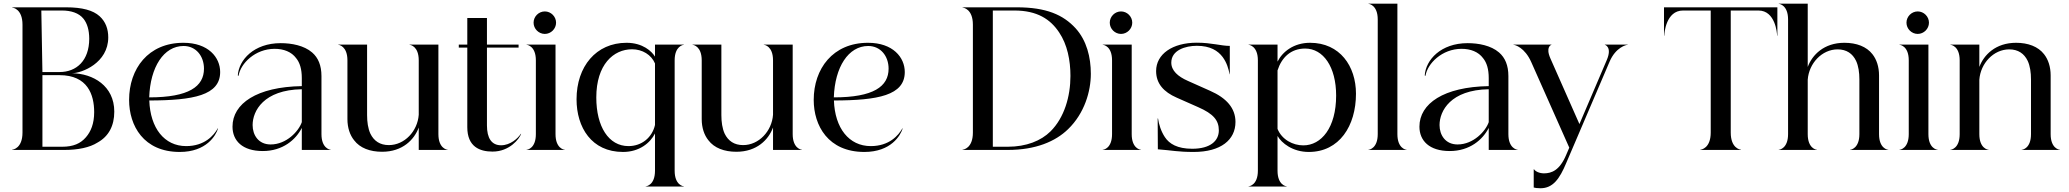

<svg xmlns="http://www.w3.org/2000/svg" viewBox="-20 -820 11313 1050"><path d="M572 -615.5C572 -662 557.5 -701.5 524.5 -731.5C489 -763.5 430.5 -780 340.5 -780H46.5V-778.5C51.5 -778.5 103 -770.5 103 -685V-95C103 -9.5 51.5 -1.5 46.5 -1.5V0H332.5C405.5 0 470.5 -13 513.5 -40.5C574 -74 605 -131.5 605 -209.5C605 -350.5 489 -418 373.5 -419.5C428 -420 572 -476 572 -615.5ZM320 -17.5H212V-409H305.5C459.5 -409 495 -302 495 -206.5C495 -144 477 -100.5 450 -69.5C420.5 -35 380.5 -17.5 320 -17.5ZM305.5 -426H212L206 -762.5H318.5C367.5 -762.5 411.5 -749.5 437 -717C456 -693 468 -657 468 -607.5C467.5 -489 399 -426 305.5 -426Z M963 11C1109.5 11 1161 -80 1172.5 -117.5L1171 -118C1149.5 -79.5 1099 -21 998 -21C878.5 -21 801.5 -120 796.5 -270.5C1037.5 -271 1184 -298.5 1184 -426C1184 -506 1119.5 -586 983 -586C790 -586 686 -443.5 686 -273.5C686 -133 765 11 963 11ZM796 -287.5C801.5 -453 875.5 -568.5 984 -568.5C1052 -568.5 1095.5 -513 1095.5 -444.5C1095.5 -347 1013 -287.5 796 -287.5Z M1482 -553C1531.5 -553 1574 -536.5 1599.5 -502C1620 -477 1630.5 -441.5 1630.5 -393V-349C1384.5 -345 1251.5 -253.5 1251.5 -127.5C1251.5 -50.5 1305.5 6 1417 6C1527 6 1598 -56.5 1630.5 -120.5V0H1789V-1C1784.5 -1 1738 -8.5 1738 -86.5V-404C1738 -462.5 1720 -504.5 1687 -533C1642.5 -571.5 1574.5 -584 1515 -584C1368.5 -584 1286 -492.5 1280.5 -407.5L1284.5 -405C1295 -472.5 1375 -553 1482 -553ZM1361.5 -136C1361.5 -213.5 1422 -328.5 1630.5 -332V-152C1613.5 -102.5 1547 -30 1460 -30C1393 -30 1361.5 -82 1361.5 -136Z M2069.5 10C2182 10 2245.5 -56.5 2270 -122.5V0H2428.5V-1C2424 -1 2377.5 -8.5 2377.5 -86.5V-576H2219.5V-575C2224 -575 2270 -567.5 2270 -490V-192.5C2263.5 -102.5 2192.5 -26.5 2106.5 -26.5C2058 -26.5 2025 -49 2005.5 -89C1992.5 -117.5 1987.5 -153 1987.5 -190.5V-576H1829.5V-575C1834 -575 1880 -567.5 1880 -490V-168.5C1880 -121.5 1893.5 -81.5 1916.5 -53C1948.5 -10.5 2003.5 10 2069.5 10Z M2643 -134V-559.5H2816V-576H2643V-721.5H2535.5V-576H2489V-559.5H2535.5V-124.5C2535.5 -17 2604 9 2673.5 9C2767 9 2820 -60.5 2830 -88H2828C2813 -64 2770.5 -25 2719.5 -25.5C2668 -26 2643 -65 2643 -134Z M2910.5 -490V-86.5C2910.5 -8.5 2864.5 -1 2859.5 -1V0H3069V-1C3064 -1 3018 -8.5 3018 -86.5V-576H2859.5V-575C2864.5 -575 2910.5 -567.5 2910.5 -490ZM2959.5 -634.5C2993 -634.5 3021 -662.5 3021 -696C3021 -729.5 2993 -757.5 2959.5 -757.5C2926 -757.5 2898 -729.5 2898 -696C2898 -662.5 2926 -634.5 2959.5 -634.5Z M3387 11C3476.5 11 3536 -38.5 3562 -90V113.5C3562 191.5 3516 199 3511 199V200H3720.5V199C3715.5 199 3669.5 191.5 3669.5 113.5V-490C3669.5 -567.5 3715.5 -575 3720.5 -575V-576H3562V-510.5C3544.5 -539 3495.5 -586 3406.5 -586C3239.5 -586 3133 -456 3133 -277C3133 -123.5 3215 11 3387 11ZM3241 -287C3241 -466.5 3334.5 -550.5 3436.5 -550.5C3493 -550.5 3542 -520.5 3562 -473V-136.5C3546.5 -68 3489.5 -21 3417 -21C3308.5 -21 3241 -127.5 3241 -287Z M4007 10C4119.5 10 4183 -56.5 4207.5 -122.5V0H4366V-1C4361.5 -1 4315 -8.5 4315 -86.5V-576H4157V-575C4161.5 -575 4207.5 -567.5 4207.5 -490V-192.5C4201 -102.5 4130 -26.5 4044 -26.5C3995.5 -26.5 3962.5 -49 3943 -89C3930 -117.5 3925 -153 3925 -190.5V-576H3767V-575C3771.5 -575 3817.5 -567.5 3817.5 -490V-168.5C3817.5 -121.5 3831 -81.5 3854 -53C3886 -10.5 3941 10 4007 10Z M4707 11C4853.5 11 4905 -80 4916.5 -117.5L4915 -118C4893.5 -79.5 4843 -21 4742 -21C4622.5 -21 4545.5 -120 4540.5 -270.5C4781.5 -271 4928 -298.5 4928 -426C4928 -506 4863.5 -586 4727 -586C4534 -586 4430 -443.5 4430 -273.5C4430 -133 4509 11 4707 11ZM4540 -287.5C4545.5 -453 4619.5 -568.5 4728 -568.5C4796 -568.5 4839.5 -513 4839.5 -444.5C4839.5 -347 4757 -287.5 4540 -287.5Z M5244 0H5491C5644.5 0 5752 -46.5 5821 -113.5C5911 -200.5 5945.5 -320.5 5945.5 -416.5C5945.5 -506.5 5923 -598.5 5862 -665.5C5794.5 -739 5702 -780 5540.5 -780H5244V-778.5C5249 -778.5 5300.5 -770.5 5300.5 -685V-95C5300.5 -9.5 5249 -1.5 5244 -1.5ZM5409.5 -17.5V-762.5H5527.5C5652.5 -762.5 5724.5 -714.5 5772 -643C5817 -576.5 5834 -490 5834 -404.5C5834 -293.5 5801 -177 5725 -101.5C5673 -50 5593 -17.5 5491 -17.5Z M6061.5 -490V-86.5C6061.5 -8.5 6015.5 -1 6010.5 -1V0H6220V-1C6215 -1 6169 -8.5 6169 -86.5V-576H6010.5V-575C6015.5 -575 6061.5 -567.5 6061.5 -490ZM6110.5 -634.5C6144 -634.5 6172 -662.5 6172 -696C6172 -729.5 6144 -757.5 6110.5 -757.5C6077 -757.5 6049 -729.5 6049 -696C6049 -662.5 6077 -634.5 6110.5 -634.5Z M6508 11C6657 11 6736.5 -55.5 6736.5 -153C6736.5 -228.5 6687.5 -284 6597.5 -323.5L6476.5 -377.5C6421.5 -401.5 6385.5 -434 6385.5 -477.5C6385.5 -545.5 6462.5 -569.5 6525 -569.5C6598.5 -569.5 6640 -543 6666.5 -508C6689.5 -476.5 6698 -445 6704.5 -414H6705.5V-569C6657 -569 6607 -586.5 6525 -586.5C6391.5 -586.5 6302.5 -524 6302.5 -431.5C6302.5 -363 6344 -317 6415 -286L6532.5 -234C6616 -197.5 6645.5 -162 6645.5 -107C6645.5 -50.5 6600 -6.5 6500 -6.5C6418.5 -6.5 6374.5 -33.5 6350.5 -70C6329.5 -101.5 6317.5 -140 6313 -172H6311L6312 -3.5C6391 2.5 6420 11 6508 11Z M7137.5 11C7304.5 11 7395.5 -131.5 7395.5 -307.5C7395.5 -458 7307.5 -586 7144.5 -586C7055 -586 6993.5 -537 6966.5 -483V-576H6808V-575C6812.5 -575 6859 -567.5 6859 -490V113.5C6859 191.5 6812.5 199 6808 199V200H7017V199C7012.5 199 6966.5 191.5 6966.5 113.5V-76.5C6988.5 -38 7048.5 11 7137.5 11ZM6966.5 -115V-435C6989 -505.5 7039 -554.5 7117.5 -554.5C7217 -554.5 7287 -454 7287 -297.5C7287 -121.5 7206 -25 7107.5 -25C7051 -25 6990.5 -56 6966.5 -115Z M7463.5 0H7672.5V-1C7668 -1 7622 -8.5 7622 -86.5V-800H7463.5V-799C7468 -799 7514.5 -791.5 7514.5 -713.5V-86.5C7514.5 -8.5 7468 -1 7463.5 -1Z M7973 -553C8022.5 -553 8065 -536.5 8090.5 -502C8111 -477 8121.5 -441.5 8121.5 -393V-349C7875.5 -345 7742.5 -253.5 7742.5 -127.5C7742.5 -50.5 7796.5 6 7908 6C8018 6 8089 -56.5 8121.5 -120.5V0H8280V-1C8275.5 -1 8229 -8.5 8229 -86.5V-404C8229 -462.5 8211 -504.5 8178 -533C8133.5 -571.5 8065.5 -584 8006 -584C7859.5 -584 7777 -492.5 7771.5 -407.5L7775.5 -405C7786 -472.5 7866 -553 7973 -553ZM7852.5 -136C7852.5 -213.5 7913 -328.5 8121.5 -332V-152C8104.5 -102.5 8038 -30 7951 -30C7884 -30 7852.5 -82 7852.5 -136Z M8767 -491.5 8617.5 -141.5 8459 -500C8430.5 -564 8463.5 -575 8464.5 -575V-576H8256.5V-575C8265 -575 8318.5 -560.5 8354 -480.5L8562 -12.5L8545.5 26C8509.5 112.5 8464.5 128 8423.5 128C8400 128 8377.5 118.5 8369 105.5H8367.5V205.5C8374.5 207.5 8385.5 209.5 8404.5 209.5C8472.5 209.5 8509 158.5 8545.5 71L8782.5 -483C8816 -561.5 8873.5 -575 8882 -575V-576H8756.5V-575C8758 -575 8797.5 -562.5 8767 -491.5Z M9184 -762.5H9335.5V-95C9335.5 -9.5 9284 -1.5 9279 -1.5V0H9501V-1.5C9496 -1.5 9445 -9.5 9445 -95V-762.5H9596.5C9689.5 -762.5 9698.5 -637.5 9698.5 -625H9700V-780H9080V-625H9081.5C9081.5 -637.5 9090.5 -762.5 9184 -762.5Z M9758.5 -713.5V-86.5C9758.5 -8.5 9712 -1 9707.5 -1V0H9916.5V-1C9912 -1 9866 -8.5 9866 -86.5V-384C9872.5 -474 9944 -550 10029.5 -550C10078 -550 10111.5 -527 10130.5 -487C10143.5 -459 10148.5 -423.5 10148.5 -385.5V-86.5C10148.5 -8.5 10102 -1 10097.5 -1V0H10306.5V-1C10302 -1 10256 -8.5 10256 -86.5V-407.5C10256 -455 10242.5 -495 10220 -523.5C10187.5 -565.5 10132.5 -586 10066.5 -586C9954.5 -586 9890.5 -519.5 9866 -454V-800H9707.5V-799C9712 -799 9758.5 -791.5 9758.5 -713.5Z M10418.5 -490V-86.5C10418.5 -8.5 10372.5 -1 10367.5 -1V0H10577V-1C10572 -1 10526 -8.5 10526 -86.5V-576H10367.5V-575C10372.5 -575 10418.5 -567.5 10418.5 -490ZM10467.5 -634.5C10501 -634.5 10529 -662.5 10529 -696C10529 -729.5 10501 -757.5 10467.5 -757.5C10434 -757.5 10406 -729.5 10406 -696C10406 -662.5 10434 -634.5 10467.5 -634.5Z M10697 -490V-86.5C10697 -8.5 10651 -1 10646 -1V0H10855.5V-1C10850.5 -1 10804.5 -8.5 10804.5 -86.5V-384C10811 -474 10882.5 -550 10968 -550C11016.5 -550 11050 -527 11069 -487C11082 -459 11087 -423.5 11087 -385.5V-86.5C11087 -8.5 11041 -1 11036 -1V0H11245.5V-1C11240.5 -1 11194.5 -8.5 11194.5 -86.5V-407.5C11194.5 -455 11181 -495 11158.5 -523.5C11126 -565.5 11071 -586 11005.5 -586C10893 -586 10829 -519.5 10804.5 -454V-576H10646V-575C10651 -575 10697 -567.5 10697 -490Z"/></svg>

Font: Beautique Display Thin
Style: Bold
Weight: 500
Designer: Nhat-Quang Ngo
Version: Version 1.100;Glyphs 3.2.3 (3260)